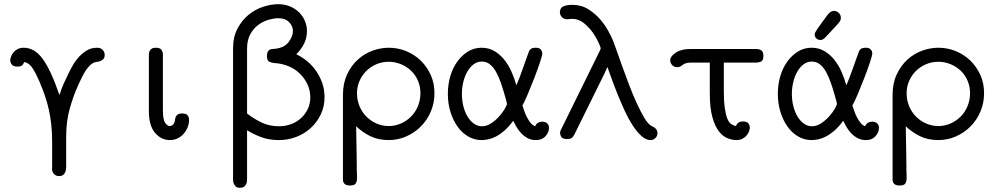

<svg xmlns="http://www.w3.org/2000/svg" viewBox="-20 -664 4765 917"><path d="M29 -376Q29 -384 33 -394.5Q37 -405 44.5 -414Q52 -423 64 -429.5Q76 -436 93 -436Q118 -436 140.5 -423.5Q163 -411 183 -384Q203 -357 223 -314Q243 -271 264 -210Q273 -239 284 -264Q295 -289 308 -315Q312 -322 322 -342Q332 -362 349 -383Q366 -404 389.5 -420Q413 -436 444 -436Q461 -436 470.5 -425.5Q480 -415 480 -402Q480 -389 474 -382.5Q468 -376 460.5 -373Q453 -370 446.5 -369Q440 -368 439 -368Q424 -365 411.5 -353.5Q399 -342 389 -326.5Q379 -311 371 -294Q363 -277 356 -263Q332 -211 314 -149Q296 -87 296 -10V132Q296 135 295.5 142.5Q295 150 292 157.5Q289 165 282 171Q275 177 262 177Q249 177 240.5 169.5Q232 162 230 152Q228 147 228.5 141Q229 135 229 130V12Q229 -31 225 -68Q221 -105 213.5 -139Q206 -173 195 -205.5Q184 -238 169 -273Q153 -311 136.5 -337Q120 -363 96 -368Q95 -366 89.5 -356Q84 -346 64 -346Q44 -346 36.5 -355.5Q29 -365 29 -376Z M691 -398Q691 -402 691.5 -408.5Q692 -415 695 -421Q698 -427 704.5 -431.5Q711 -436 724 -436Q745 -436 751.5 -425.5Q758 -415 758 -404V-139Q758 -92 769 -77Q780 -62 790 -62Q798 -62 805 -67.5Q812 -73 815 -87Q816 -90 816.5 -95.5Q817 -101 820 -107Q823 -113 829.5 -117.5Q836 -122 848 -122H850Q870 -122 876.5 -112.5Q883 -103 883 -92Q883 -74 876.5 -57Q870 -40 858 -26Q846 -12 829 -3.5Q812 5 791 5Q750 5 720.5 -29.5Q691 -64 691 -134Z M1093 -431Q1093 -488 1114.5 -528Q1136 -568 1168 -594Q1200 -620 1238 -632Q1276 -644 1309 -644Q1340 -644 1365 -633.5Q1390 -623 1408 -605.5Q1426 -588 1436 -564.5Q1446 -541 1446 -516Q1446 -483 1432 -455Q1418 -427 1395 -405Q1422 -392 1446.5 -372Q1471 -352 1489.5 -325.5Q1508 -299 1519 -267.5Q1530 -236 1530 -200Q1530 -155 1512 -117.5Q1494 -80 1464 -52.5Q1434 -25 1394.5 -10Q1355 5 1312 5Q1266 5 1229 -8.5Q1192 -22 1160 -42V187Q1160 193 1159.5 201Q1159 209 1155.5 216Q1152 223 1145 228Q1138 233 1126 233Q1123 233 1117 232Q1111 231 1106 226.5Q1101 222 1097 214Q1093 206 1093 192ZM1160 -122Q1193 -96 1230 -78.5Q1267 -61 1313 -61Q1343 -61 1370 -71Q1397 -81 1417.5 -99.5Q1438 -118 1450 -143.5Q1462 -169 1462 -199Q1462 -232 1448.5 -261Q1435 -290 1412 -312.5Q1389 -335 1357.5 -348Q1326 -361 1289 -363Q1278 -364 1266.5 -369Q1255 -374 1255 -396Q1255 -410 1259 -417Q1263 -424 1269 -427Q1275 -430 1282 -430Q1289 -430 1294 -431Q1338 -436 1358.5 -463Q1379 -490 1379 -516Q1379 -539 1361 -558Q1343 -577 1308 -577Q1291 -577 1266 -570.5Q1241 -564 1217.5 -548Q1194 -532 1177 -503.5Q1160 -475 1160 -432Z M1618 -211Q1618 -266 1637.5 -308Q1657 -350 1688 -378.5Q1719 -407 1758 -421.5Q1797 -436 1837 -436Q1880 -436 1919.5 -420Q1959 -404 1989 -375Q2019 -346 2037 -306.5Q2055 -267 2055 -219Q2055 -172 2037.5 -131Q2020 -90 1990 -60Q1960 -30 1920.5 -12.5Q1881 5 1837 5Q1786 5 1748 -14Q1710 -33 1681 -61Q1681 -54 1681.5 -28.5Q1682 -3 1682.5 28Q1683 59 1683.5 88Q1684 117 1684 132V147L1685 172V188Q1685 202 1679 212Q1673 222 1651 222Q1638 222 1631 218Q1624 214 1621 208Q1618 202 1618 196Q1618 190 1618 185ZM1685 -219Q1685 -186 1697 -157Q1709 -128 1730 -107Q1751 -86 1778.5 -74Q1806 -62 1837 -62Q1867 -62 1894.5 -74Q1922 -86 1943 -107Q1964 -128 1976 -157Q1988 -186 1988 -219Q1988 -252 1975.5 -280Q1963 -308 1942 -327.5Q1921 -347 1893.5 -358Q1866 -369 1837 -369Q1804 -369 1776 -356.5Q1748 -344 1728 -323.5Q1708 -303 1696.5 -276Q1685 -249 1685 -219Z M2119 -216Q2119 -261 2131 -301Q2143 -341 2165 -371Q2187 -401 2216 -418.5Q2245 -436 2280 -436Q2314 -436 2340.5 -420.5Q2367 -405 2387.5 -380Q2408 -355 2422.5 -322.5Q2437 -290 2446 -257Q2452 -269 2462 -295.5Q2472 -322 2481.5 -349Q2491 -376 2498.5 -397Q2506 -418 2507 -420Q2513 -431 2521.5 -433.5Q2530 -436 2538 -436Q2555 -436 2562.5 -428Q2570 -420 2570 -408Q2570 -400 2559 -366.5Q2548 -333 2532.5 -293Q2517 -253 2501 -215Q2485 -177 2475 -160Q2479 -149 2484 -134Q2489 -119 2496.5 -104.5Q2504 -90 2513.5 -78Q2523 -66 2536 -61Q2540 -72 2549.5 -77.5Q2559 -83 2570 -83Q2583 -83 2592.5 -75.5Q2602 -68 2602 -53Q2602 -32 2585.5 -13.5Q2569 5 2540 5Q2517 5 2499.5 -4.5Q2482 -14 2468.5 -28.5Q2455 -43 2446 -59Q2437 -75 2431 -87Q2410 -58 2389 -40Q2368 -22 2348.5 -12Q2329 -2 2311.5 1.5Q2294 5 2280 5Q2246 5 2216.5 -12Q2187 -29 2165.5 -59Q2144 -89 2131.5 -129Q2119 -169 2119 -216ZM2186 -216Q2186 -185 2193 -157Q2200 -129 2213 -107.5Q2226 -86 2243.5 -73.5Q2261 -61 2282 -61Q2305 -61 2326.5 -75.5Q2348 -90 2364.5 -108.5Q2381 -127 2391 -144.5Q2401 -162 2401 -167Q2401 -172 2399 -179.5Q2397 -187 2393 -201Q2383 -237 2372.5 -267.5Q2362 -298 2349 -321Q2336 -344 2319.5 -357Q2303 -370 2281 -370Q2259 -370 2241.5 -356.5Q2224 -343 2211.5 -321Q2199 -299 2192.5 -271.5Q2186 -244 2186 -216Z M2654 -606Q2655 -628 2672.5 -634.5Q2690 -641 2712 -641Q2756 -641 2789.5 -620Q2823 -599 2847 -571Q2871 -543 2886 -514.5Q2901 -486 2907 -472Q2913 -457 2925 -423Q2937 -389 2952 -347Q2967 -305 2984.5 -259Q3002 -213 3020.5 -172.5Q3039 -132 3056.5 -102.5Q3074 -73 3090 -63Q3093 -61 3098 -59Q3103 -57 3108 -53Q3113 -49 3116.5 -43Q3120 -37 3120 -28Q3120 -14 3110 -4.5Q3100 5 3087 5Q3065 5 3043 -15Q3021 -35 3000.5 -67Q2980 -99 2962 -138.5Q2944 -178 2928.5 -216.5Q2913 -255 2901 -289Q2889 -323 2881 -344L2869 -317L2724 -23Q2717 -9 2710 -4.5Q2703 0 2689 0Q2666 0 2660.5 -10.5Q2655 -21 2655 -28Q2655 -36 2658 -42Q2661 -48 2663 -52L2844 -420Q2849 -430 2849 -434Q2849 -437 2839.5 -459Q2830 -481 2812.5 -506.5Q2795 -532 2769.5 -553Q2744 -574 2712 -574Q2704 -574 2698.5 -573Q2693 -572 2688 -572Q2674 -572 2664 -582Q2654 -592 2654 -606Z M3181 -376Q3181 -395 3207.5 -412.5Q3234 -430 3276 -430H3592Q3606 -430 3616 -423.5Q3626 -417 3626 -397Q3626 -374 3614 -369.5Q3602 -365 3590 -365H3437V-231Q3437 -181 3441.5 -149Q3446 -117 3453.5 -98Q3461 -79 3472 -71.5Q3483 -64 3495 -62Q3503 -84 3528 -84Q3548 -84 3554.5 -74.5Q3561 -65 3561 -55Q3561 -46 3557 -35.5Q3553 -25 3545 -16Q3537 -7 3525 -1Q3513 5 3497 5Q3478 5 3455.5 -3.5Q3433 -12 3414 -36Q3395 -60 3382.5 -104Q3370 -148 3370 -219V-365H3279Q3263 -365 3254.5 -361.5Q3246 -358 3240.5 -354Q3235 -350 3229.5 -346.5Q3224 -343 3214 -343Q3200 -343 3190.5 -353Q3181 -363 3181 -376Z M3871 -499Q3871 -504 3873.5 -509Q3876 -514 3882.5 -524Q3889 -534 3900.5 -549.5Q3912 -565 3931 -591Q3946 -612 3963 -612Q3976 -612 3986 -602.5Q3996 -593 3996 -578Q3996 -572 3993.5 -566.5Q3991 -561 3984 -552.5Q3977 -544 3963.5 -530Q3950 -516 3928 -492Q3920 -483 3913.5 -478Q3907 -473 3898 -473Q3887 -473 3879 -480.5Q3871 -488 3871 -499ZM3695 -216Q3695 -261 3707 -301Q3719 -341 3741 -371Q3763 -401 3792 -418.5Q3821 -436 3856 -436Q3890 -436 3916.5 -420.5Q3943 -405 3963.5 -380Q3984 -355 3998.5 -322.5Q4013 -290 4022 -257Q4028 -269 4038 -295.5Q4048 -322 4057.5 -349Q4067 -376 4074.5 -397Q4082 -418 4083 -420Q4089 -431 4097.5 -433.5Q4106 -436 4114 -436Q4131 -436 4138.5 -428Q4146 -420 4146 -408Q4146 -400 4135 -366.5Q4124 -333 4108.5 -293Q4093 -253 4077 -215Q4061 -177 4051 -160Q4055 -149 4060 -134Q4065 -119 4072.5 -104.5Q4080 -90 4089.5 -78Q4099 -66 4112 -61Q4116 -72 4125.5 -77.5Q4135 -83 4146 -83Q4159 -83 4168.5 -75.5Q4178 -68 4178 -53Q4178 -32 4161.5 -13.5Q4145 5 4116 5Q4093 5 4075.5 -4.5Q4058 -14 4044.5 -28.5Q4031 -43 4022 -59Q4013 -75 4007 -87Q3986 -58 3965 -40Q3944 -22 3924.5 -12Q3905 -2 3887.5 1.5Q3870 5 3856 5Q3822 5 3792.5 -12Q3763 -29 3741.5 -59Q3720 -89 3707.5 -129Q3695 -169 3695 -216ZM3762 -216Q3762 -185 3769 -157Q3776 -129 3789 -107.5Q3802 -86 3819.5 -73.5Q3837 -61 3858 -61Q3881 -61 3902.5 -75.5Q3924 -90 3940.5 -108.5Q3957 -127 3967 -144.5Q3977 -162 3977 -167Q3977 -172 3975 -179.5Q3973 -187 3969 -201Q3959 -237 3948.5 -267.5Q3938 -298 3925 -321Q3912 -344 3895.5 -357Q3879 -370 3857 -370Q3835 -370 3817.5 -356.5Q3800 -343 3787.5 -321Q3775 -299 3768.5 -271.5Q3762 -244 3762 -216Z M4243 -211Q4243 -266 4262.5 -308Q4282 -350 4313 -378.5Q4344 -407 4383 -421.5Q4422 -436 4462 -436Q4505 -436 4544.5 -420Q4584 -404 4614 -375Q4644 -346 4662 -306.5Q4680 -267 4680 -219Q4680 -172 4662.5 -131Q4645 -90 4615 -60Q4585 -30 4545.5 -12.5Q4506 5 4462 5Q4411 5 4373 -14Q4335 -33 4306 -61Q4306 -54 4306.5 -28.5Q4307 -3 4307.5 28Q4308 59 4308.5 88Q4309 117 4309 132V147L4310 172V188Q4310 202 4304 212Q4298 222 4276 222Q4263 222 4256 218Q4249 214 4246 208Q4243 202 4243 196Q4243 190 4243 185ZM4310 -219Q4310 -186 4322 -157Q4334 -128 4355 -107Q4376 -86 4403.5 -74Q4431 -62 4462 -62Q4492 -62 4519.5 -74Q4547 -86 4568 -107Q4589 -128 4601 -157Q4613 -186 4613 -219Q4613 -252 4600.5 -280Q4588 -308 4567 -327.5Q4546 -347 4518.5 -358Q4491 -369 4462 -369Q4429 -369 4401 -356.5Q4373 -344 4353 -323.5Q4333 -303 4321.5 -276Q4310 -249 4310 -219Z"/></svg>

Font: CMU Typewriter Custom
Style: Regular
Weight: 500
Monospace: yes
Version: Version 0.7.0